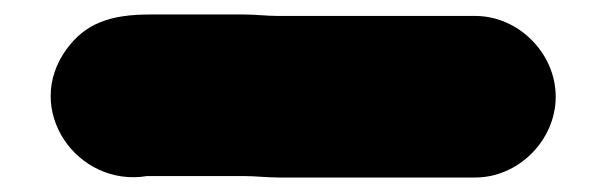

<svg xmlns="http://www.w3.org/2000/svg" viewBox="-20 138 837 265"><path d="M183 381H317C331.8 381 348.9 383 364 383H636C695.7 383 747 331.4 747 271.5C747 211.6 695.7 160 636 160H363C349 160 332.1 158 317 158H187C132 158 98.3 170.3 72.5 205C10.3 288.7 86.4 397.1 183 381Z"/></svg>

Font: Smoothie
Style: Blk
Weight: 900
Foundry: Cannot Into Space Fonts
Version: Version 0.8